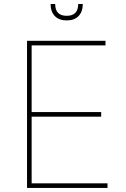

<svg xmlns="http://www.w3.org/2000/svg" viewBox="-20 -929 624 949"><path d="M113.6 0ZM511.4 0H113.6V-727.3H501.4V-704.5H136.4V-375H480.1V-352.3H136.4V-22.7H511.4ZM309.7 -828.1Q271.3 -828.1 250.7 -850Q230.1 -871.8 230.1 -909.1H252.8Q252.8 -850.9 309.7 -850.9Q366.5 -850.9 366.5 -909.1H389.2Q389.2 -871.8 368.6 -850Q348 -828.1 309.7 -828.1Z"/></svg>

Font: Linik Sans Thin
Style: Regular
Weight: 100
Designer: Fonts by Rasmus Andersson / Changes by Cristiano Sobral with parts from Marc Monis
Foundry: rsms
Version: Version 3.020; ttfautohint (v1.6)